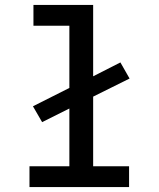

<svg xmlns="http://www.w3.org/2000/svg" viewBox="-20 -755 640 775"><path d="M99 0V-84H260V-317L150 -262L113 -326L260 -400V-651H115V-735H356V-447L466 -503L503 -438L356 -365V-84H501V0Z"/></svg>

Font: Iosevka Medium Extended
Style: Regular
Weight: 500
Width: 7
Monospace: yes
Designer: Belleve Invis
Foundry: Belleve Invis
Version: Version 32.5.0; ttfautohint (v1.8.4)